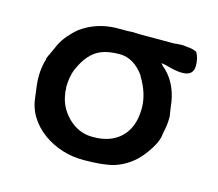

<svg xmlns="http://www.w3.org/2000/svg" viewBox="-72 -526 697 614"><g transform="rotate(15 277.0 -218.5)"><path d="M51 -281Q52 -283 53.5 -288Q55 -293 60 -301L59 -300Q65 -312 74 -333Q82 -350 96.5 -367Q111 -384 127 -397Q177 -433 241 -435H279Q287 -435 297 -436Q310 -435 319 -435H433Q437 -435 443 -436Q452 -437 459 -437Q462 -437 468 -436.5Q474 -436 479 -435Q492 -435 509 -428Q520 -410 520 -384Q520 -351 483 -351Q461 -351 428 -361Q426 -361 411 -364Q417 -356 429 -346Q464 -311 474 -254Q475 -243 477 -231Q479 -219 481 -205Q481 -190 479.5 -177.5Q478 -165 474 -148Q473 -117 437 -71Q403 -27 350 -10Q314 0 250 0Q177 0 118 -41Q55 -87 49 -158Q46 -179 44.5 -193Q43 -207 43 -211V-223Q43 -252 52 -281ZM139 -192Q144 -147 178 -113Q212 -80 255 -79Q259 -79 262 -79Q320 -79 353.5 -112Q387 -145 388 -205Q388 -207 388 -208Q388 -257 357 -307H358Q323 -357 275 -357Q237 -357 212 -346Q173 -329 149 -274V-275Q137 -246 137 -211Q137 -208 138 -204V-195Z"/></g></svg>

Font: New Athena Unicode
Style: Bold
Weight: 700
Designer: J. Rusten 1997; rev. by R. Hancock 2001, 2002, rev. by D. Mastronarde 2002-2021
Foundry: Society for Classical Studies (formerly American Philological Association)
Version: Version 5.008